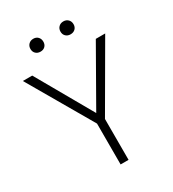

<svg xmlns="http://www.w3.org/2000/svg" viewBox="-199 -939 941 1046"><g transform="rotate(-30 272.0 -415.5)"><path d="M297 -257V0H247V-257L13 -660H72L272 -309L472 -660H531ZM217 -790Q217 -772 206 -761Q195 -750 177 -750Q159 -750 147.5 -761Q136 -772 136 -790Q136 -808 147.5 -819.5Q159 -831 177 -831Q195 -831 206 -819.5Q217 -808 217 -790ZM407 -790Q407 -772 395.5 -761Q384 -750 366 -750Q348 -750 336.5 -761Q325 -772 325 -790Q325 -808 336.5 -819.5Q348 -831 366 -831Q384 -831 395.5 -819.5Q407 -808 407 -790Z"/></g></svg>

Font: Work Sans Light
Style: Regular
Weight: 300
Designer: Wei Huang
Foundry: Wei Huang
Version: Version 1.500